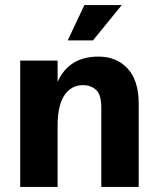

<svg xmlns="http://www.w3.org/2000/svg" viewBox="-20 -740 629 760"><path d="M309 -403Q262 -403 235 -363Q208 -323 208 -243L182 -263Q182 -344 202 -400.5Q222 -457 264 -486.5Q306 -516 370 -516Q441 -516 485 -469Q529 -422 529 -329V0H381V-313Q381 -366 360 -384.5Q339 -403 309 -403ZM60 -500H208V0H60ZM314 -720H462L348 -580H248Z"/></svg>

Font: Uncut Sans VF
Style: Regular
Weight: 400
Designer: Kasper Nordkvist
Foundry: Uncut Type
Version: Version 1.100;FEAKit 1.0